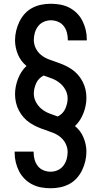

<svg xmlns="http://www.w3.org/2000/svg" viewBox="-20 -851 540 1022"><path d="M249 151Q224 151 199 146.5Q174 142 151.5 130.5Q129 119 111 101Q93 83 81.5 60.5Q70 38 64 13Q58 -12 58 -37V-44H159V-40Q159 -21 164 -2Q169 17 181 32.5Q193 48 211.5 55.5Q230 63 249 63Q269 63 287 55Q305 47 317 31.5Q329 16 334.5 -3Q340 -22 340 -42Q340 -64 330 -85Q320 -106 302.5 -120.5Q285 -135 264 -143.5Q243 -152 221.5 -159Q200 -166 179.5 -175Q159 -184 140 -196.5Q121 -209 106 -226Q91 -243 80.5 -263Q70 -283 65 -305Q60 -327 60 -350Q60 -370 64 -390.5Q68 -411 75.5 -430.5Q83 -450 94 -467.5Q105 -485 121 -500Q106 -512 94.5 -527.5Q83 -543 75.5 -561Q68 -579 64 -598Q60 -617 60 -636Q60 -662 66 -687Q72 -712 83 -735Q94 -758 111.5 -777.5Q129 -797 152 -809Q175 -821 200 -826Q225 -831 251 -831Q276 -831 301 -826.5Q326 -822 348.5 -810.5Q371 -799 389 -781Q407 -763 418.5 -740.5Q430 -718 436 -693Q442 -668 442 -643V-636H341V-640Q341 -659 336 -678Q331 -697 319 -712.5Q307 -728 288.5 -735.5Q270 -743 251 -743Q231 -743 213 -735Q195 -727 183 -711.5Q171 -696 165.5 -677Q160 -658 160 -638Q160 -616 170 -595Q180 -574 197.5 -559.5Q215 -545 236 -536.5Q257 -528 278.5 -521Q300 -514 320.5 -505Q341 -496 360 -483.5Q379 -471 394 -454Q409 -437 419.5 -417Q430 -397 435 -375Q440 -353 440 -330Q440 -310 436 -289.5Q432 -269 424.5 -249.5Q417 -230 406 -212.5Q395 -195 379 -180Q394 -168 405.5 -152.5Q417 -137 424.5 -119Q432 -101 436 -82Q440 -63 440 -44Q440 -18 434 7Q428 32 417 55Q406 78 388.5 97.5Q371 117 348 129Q325 141 300 146Q275 151 249 151ZM287 -231Q300 -237 310.5 -247.5Q321 -258 327 -271Q333 -284 336.5 -298.5Q340 -313 340 -327Q340 -351 328.5 -372.5Q317 -394 298.5 -409Q280 -424 258 -432.5Q236 -441 213 -449Q200 -443 189.5 -432.5Q179 -422 173 -409Q167 -396 163.5 -381.5Q160 -367 160 -353Q160 -329 171.5 -307.5Q183 -286 201.5 -271Q220 -256 242 -247.5Q264 -239 287 -231Z"/></svg>

Font: Iosevka Term Semibold
Style: Regular
Weight: 600
Monospace: yes
Designer: Belleve Invis
Foundry: Belleve Invis
Version: Version 31.4.0